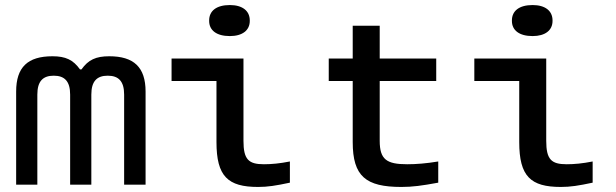

<svg xmlns="http://www.w3.org/2000/svg" viewBox="-20 -732 2440 761"><path d="M44 -369V0H128V-357C128 -410 150 -432 193 -432C236 -432 258 -410 258 -357V0H342V-357C342 -410 364 -432 407 -432C450 -432 472 -410 472 -357V0H557V-369C557 -466 510 -509 413 -509C360 -509 330 -495 303 -457H297C270 -495 240 -509 188 -509C90 -509 44 -466 44 -369Z M1026 -81C965 -81 945 -100 945 -174V-500H660V-411H838V-169C838 -33 883 9 1003 9C1041 9 1073 4 1129 -8V-92C1089 -84 1056 -81 1026 -81ZM809 -649C809 -612 838 -589 891 -589C941 -589 970 -612 970 -649V-651C970 -689 941 -712 891 -712C838 -712 809 -689 809 -651Z M1594 -81C1512 -81 1485 -100 1485 -174V-411H1709V-500H1485V-630H1378V-500H1283V-411H1378V-169C1378 -33 1430 9 1571 9C1615 9 1652 4 1717 -8V-92C1669 -84 1629 -81 1594 -81Z M2226 -81C2165 -81 2145 -100 2145 -174V-500H1860V-411H2038V-169C2038 -33 2083 9 2203 9C2241 9 2273 4 2329 -8V-92C2289 -84 2256 -81 2226 -81ZM2009 -649C2009 -612 2038 -589 2091 -589C2141 -589 2170 -612 2170 -649V-651C2170 -689 2141 -712 2091 -712C2038 -712 2009 -689 2009 -651Z"/></svg>

Font: LT Wave Mono Medium
Style: Regular
Weight: 500
Designer: Daniel Lyons
Version: Version 2.5 (Glyphs App)